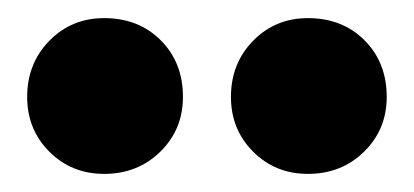

<svg xmlns="http://www.w3.org/2000/svg" viewBox="-20 -812 457 212"><path d="M10 -705Q10 -742 34.5 -767Q59 -792 95 -792Q133 -792 157.5 -767.5Q182 -743 182 -705Q182 -669 157 -644.5Q132 -620 95 -620Q59 -620 34.5 -644.5Q10 -669 10 -705ZM235 -705Q235 -742 259.5 -767Q284 -792 320 -792Q358 -792 382.5 -767.5Q407 -743 407 -705Q407 -669 382 -644.5Q357 -620 320 -620Q284 -620 259.5 -644.5Q235 -669 235 -705Z"/></svg>

Font: Poppins Black A&M
Style: Regular
Weight: 900
Designer: Ninad Kale (Devanagari), Jonny Pinhorn (Latin)
Foundry: Indian Type Foundry
Version: 4.004